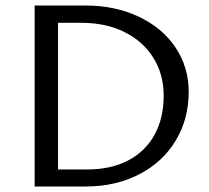

<svg xmlns="http://www.w3.org/2000/svg" viewBox="-20 -678 761 698"><path d="M106 -658H290Q398 -658 484 -617.5Q570 -577 618 -505.5Q666 -434 666 -344Q666 -245 618.5 -166.5Q571 -88 485.5 -44Q400 0 291 0H106ZM298 -62Q383 -62 445.5 -94.5Q508 -127 541.5 -187.5Q575 -248 575 -330Q575 -408 537.5 -468Q500 -528 432.5 -561.5Q365 -595 277 -595H191V-62Z"/></svg>

Font: Ysabeau SC Medium
Style: Regular
Weight: 500
Designer: Christian Thalmann (Catharsis Fonts)
Version: Version 0.003